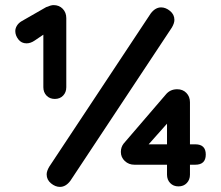

<svg xmlns="http://www.w3.org/2000/svg" viewBox="-20 -731 867 753"><path d="M240 -660V-389Q240 -369 227.5 -356Q215 -343 195 -343Q175 -343 162.5 -356Q150 -369 150 -389V-595L116 -572Q100 -561 84 -561Q64 -561 52 -576.5Q40 -592 40 -609Q40 -620 46.5 -630.5Q53 -641 65 -648L161 -703Q180 -711 190 -711Q212 -711 226 -696.5Q240 -682 240 -660ZM163 -47Q163 -60 173 -77L571 -678Q589 -702 612 -702Q630 -702 647 -688Q664 -674 664 -653Q664 -640 654 -623L256 -22Q238 2 215 2Q197 2 180 -12Q163 -26 163 -47ZM787 -125Q787 -85 746 -85H725V-46Q725 -26 712.5 -13Q700 0 680 0Q660 0 647.5 -13Q635 -26 635 -46V-85H507Q485 -85 469.5 -99.5Q454 -114 454 -135Q454 -154 465 -168L630 -360Q647 -381 675 -381Q697 -381 711 -366.5Q725 -352 725 -330V-165H746Q787 -165 787 -125ZM563 -165H635V-246Z"/></svg>

Font: Quicksand
Style: Bold
Weight: 700
Version: Version 3.000